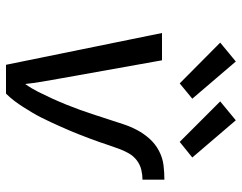

<svg xmlns="http://www.w3.org/2000/svg" viewBox="-103 -703 806 640"><g transform="rotate(90 300.0 -383.0)"><path d="M196 0 90 -520H181L243 -173Q248 -146 252.5 -118.5Q257 -91 260 -64Q275 -85 286.5 -108Q298 -131 308.5 -154Q319 -177 328.5 -200.5Q338 -224 346.5 -247.5Q355 -271 362.5 -294.5Q370 -318 378 -342Q386 -366 393.5 -389.5Q401 -413 413 -436Q425 -459 442.5 -478.5Q460 -498 483 -510Q506 -522 530.5 -525Q555 -528 579 -528V-455Q563 -455 546 -451Q529 -447 514.5 -436Q500 -425 491 -409Q482 -393 476 -376.5Q470 -360 464.5 -344Q459 -328 453.5 -311.5Q448 -295 441.5 -278.5Q435 -262 429 -246Q423 -230 416 -214Q409 -198 402 -182Q395 -166 387.5 -150Q380 -134 372 -118Q364 -102 355 -87Q346 -72 336.5 -57Q327 -42 316 -27.5Q305 -13 292 0ZM453 -579 318 -714 381 -766 505 -621ZM258 -579 122 -714 185 -766 309 -621Z"/></g></svg>

Font: Iosevka Custom Oblique
Style: Regular
Weight: 400
Italic angle: -9°
Designer: Belleve Invis
Foundry: Belleve Invis
Version: Version 27.0.1